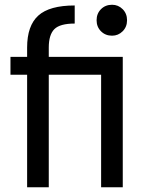

<svg xmlns="http://www.w3.org/2000/svg" viewBox="-20 -787 611 807"><path d="M94 -473H24V-548H94V-587Q94 -679 141 -721.5Q188 -764 294 -764V-688Q232 -688 208.5 -664.5Q185 -641 185 -587V-548H496V0H405V-473H185V0H94ZM451 -637Q423 -637 404.5 -655.5Q386 -674 386 -702Q386 -730 404.5 -748.5Q423 -767 451 -767Q477 -767 495.5 -748.5Q514 -730 514 -702Q514 -674 495.5 -655.5Q477 -637 451 -637Z"/></svg>

Font: Poppins
Style: Regular
Weight: 400
Designer: Ninad Kale (Devanagari), Jonny Pinhorn (Latin)
Foundry: Indian Type Foundry
Version: Version 3.002 2017